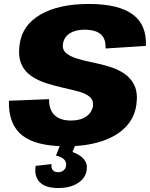

<svg xmlns="http://www.w3.org/2000/svg" viewBox="-20 -731 757 970"><path d="M314 8Q161 8 91.5 -47.5Q22 -103 25 -222L228 -230Q227 -177 255.5 -149.5Q284 -122 339 -122Q386 -122 415 -142Q444 -162 450 -196Q453 -225 433 -242Q413 -259 377.5 -268.5Q342 -278 299.5 -287.5Q257 -297 214.5 -310.5Q172 -324 138 -347Q104 -370 87.5 -408.5Q71 -447 79 -506Q92 -604 184.5 -657.5Q277 -711 429 -711Q578 -711 650 -658.5Q722 -606 717 -499L513 -486Q516 -534 489.5 -557.5Q463 -581 406 -581Q361 -581 332 -562Q303 -543 298 -509Q294 -480 314 -463Q334 -446 369.5 -435Q405 -424 448 -415.5Q491 -407 533.5 -394Q576 -381 609.5 -358Q643 -335 660 -297.5Q677 -260 669 -202Q660 -136 614.5 -89Q569 -42 492.5 -17Q416 8 314 8ZM274 219Q211 219 181.5 190Q152 161 160 107L240 98Q238 118 247 128.5Q256 139 273 139Q290 139 301 130Q312 121 314 105Q316 87 304 74.5Q292 62 263 55L284 1H361L346 37Q386 51 404.5 74Q423 97 418 127Q413 169 373.5 194Q334 219 274 219Z"/></svg>

Font: Pathway Extreme 28pt ExtraBold
Style: Italic
Weight: 800
Italic angle: -8°
Designer: Eduardo Rodriguez Tunni
Foundry: Eduardo Rodriguez Tunni
Version: Version 1.001;gftools[0.9.26]